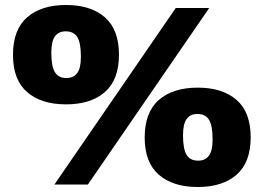

<svg xmlns="http://www.w3.org/2000/svg" viewBox="-20 -739 1056 769"><path d="M198 0 684 -707H818L332 0ZM244.5 -321Q145 -321 88.5 -370.2Q32 -419.5 32 -519Q32 -620 88.5 -669.5Q145 -719 244.5 -719Q343.5 -719 400 -669.8Q456.5 -620.5 456.5 -520Q456.5 -419.5 400 -370.2Q343.5 -321 244.5 -321ZM246 -426.5Q274 -426.5 289 -446Q304 -465.5 304 -512Q304 -567 289.8 -590.2Q275.5 -613.5 243 -613.5Q215.5 -613.5 200.5 -594Q185.5 -574.5 185.5 -528Q185.5 -473.5 199.8 -450Q214 -426.5 246 -426.5ZM772 10Q672.5 10 616 -39.2Q559.5 -88.5 559.5 -188Q559.5 -289 616 -338.5Q672.5 -388 772 -388Q871 -388 927.5 -338.8Q984 -289.5 984 -189Q984 -88.5 927.5 -39.2Q871 10 772 10ZM773.5 -95.5Q801.5 -95.5 816.5 -115Q831.5 -134.5 831.5 -181Q831.5 -236 817.2 -259.2Q803 -282.5 770.5 -282.5Q743 -282.5 728 -263Q713 -243.5 713 -197Q713 -142.5 727.2 -119Q741.5 -95.5 773.5 -95.5Z"/></svg>

Font: Newsreader 6pt ExtraBold
Style: Regular
Weight: 800
Designer: Hugues Gentile
Foundry: Production Type
Version: Version 1.003; ttfautohint (v1.8.3)